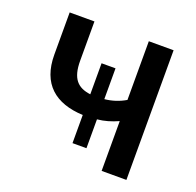

<svg xmlns="http://www.w3.org/2000/svg" viewBox="-101 -645 765 750"><g transform="rotate(20 281.5 -269.5)"><path d="M251 -63H309V-183C339 -186 366 -194 395 -207V0H498V-539H395V-295C368 -279 339 -270 309 -267V-395H251V-266C197 -273 169 -301 169 -376V-539H66V-364C66 -242 136 -185 251 -180Z"/></g></svg>

Font: Noto Sans Mono SemiCondensed Medium
Style: Regular
Weight: 500
Width: 4
Designer: Monotype Design Team
Foundry: Monotype Imaging Inc.
Version: Version 2.014